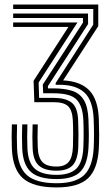

<svg xmlns="http://www.w3.org/2000/svg" viewBox="-20 -820 494 849"><path d="M230 8.8Q128 8.8 82.1 -31.1Q36.2 -71 32.5 -163Q30.5 -213.5 32.5 -269.8H55.5Q53.5 -211.8 55.5 -163.8Q58.8 -81.2 99.2 -45.5Q139.8 -9.8 230 -9.8Q313.5 -9.8 351.4 -45.4Q389.2 -81 394.2 -164.2Q395.8 -191.5 395.6 -227.6Q395.5 -263.8 394.2 -292.5Q391 -376.2 353.4 -410.6Q315.8 -445 244.2 -445H226.2L226 -452.5L392.2 -710.8L392.5 -780.2H38.2V-800H414.5V-704.5L259.2 -464.5Q336.5 -460.5 375.1 -420.2Q413.8 -380 417 -293.2Q418.2 -263.2 418.4 -227Q418.5 -190.8 417 -163.2Q411.8 -71.5 369 -31.4Q326.2 8.8 230 8.8ZM230 -28.2Q151.5 -28.2 116.4 -60Q81.2 -91.8 78.2 -164.5Q76.2 -213.2 78.2 -269.8H101.2Q100.2 -236.5 100.2 -212.4Q100.2 -188.2 101.2 -165Q103.8 -100.5 134.4 -73.6Q165 -46.8 230 -46.8Q289.5 -46.8 317.5 -74.2Q345.5 -101.8 348.5 -167.5Q349.8 -195.2 349.8 -229.5Q349.8 -263.8 348.5 -290.5Q345.2 -352.8 318.2 -380.1Q291.2 -407.5 217.2 -407.5H171L169.2 -446L346.8 -720V-740.5H38.2V-760.2H369.2L369.5 -713.8L191.8 -439L192.2 -429.2H217.2Q266 -429.2 299.5 -418.2Q333 -407.2 351 -377.4Q369 -347.5 371.2 -291.2Q372.5 -264.5 372.8 -229.8Q373 -195 371.2 -165.5Q367 -93.5 335.4 -60.9Q303.8 -28.2 230 -28.2ZM230 -65.2Q177.5 -65.2 152 -87.8Q126.5 -110.2 124.2 -165.8Q122.2 -212.2 124.2 -269.8H147Q146 -237.5 146 -212.9Q146 -188.2 147 -168Q148.8 -122.8 167.9 -103.1Q187 -83.5 230 -83.5Q266.2 -83.5 283.5 -103.9Q300.8 -124.2 302.5 -171.2Q303.2 -190.8 303.4 -226.4Q303.5 -262 302 -288.8Q299.5 -333.2 280.6 -350.8Q261.8 -368.2 217.2 -368.2H131.8L128.5 -462.8L282.5 -700.8L38.2 -701V-720.8H322.5L150.8 -455L153 -387.2H217.2Q268.5 -387.2 295.8 -367.1Q323 -347 325.5 -289.2Q326.8 -261.2 327 -227.8Q327.2 -194.2 326.2 -169.2Q324 -113.8 301.6 -89.5Q279.2 -65.2 230 -65.2Z"/></svg>

Font: Big Shoulders Inline Text
Style: Bold
Weight: 700
Designer: Patric King
Foundry: XO Type Co
Version: Version 1.000